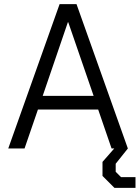

<svg xmlns="http://www.w3.org/2000/svg" viewBox="-20 -720 677 931"><path d="M269 -700H351L600 0H521L456 -189H164L99 0H20ZM434 -255 311 -612H309L187 -255ZM477 133V65L534 0H600L541 74V113L567 139H637V191H535Z"/></svg>

Font: Chakra Petch
Style: Regular
Weight: 400
Designer: Katatrad Aksorn Co.,Ltd.
Foundry: Cadson Demak Co.,Ltd.
Version: Version 1.000; ttfautohint (v1.6)